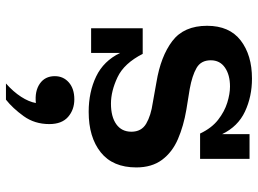

<svg xmlns="http://www.w3.org/2000/svg" viewBox="-128 -438 846 629"><g transform="rotate(90 294.5 -124.0)"><path d="M73 0V-169H157Q188 -108 233.5 -86.5Q279 -65 320 -65Q363 -65 387.5 -82.5Q412 -100 412 -132Q412 -165 385.5 -180.5Q359 -196 317 -202L250 -214Q165 -228 115 -266Q65 -304 65 -380Q65 -453 113 -490Q161 -527 238 -527Q297 -527 346 -504Q395 -481 420 -429V-519H501V-357H418Q400 -395 373 -416Q346 -437 317 -446Q288 -455 264 -455Q226 -455 202 -438.5Q178 -422 178 -392Q178 -360 203 -345.5Q228 -331 272 -323L340 -312Q393 -303 436 -284.5Q479 -266 504 -232.5Q529 -199 529 -148Q529 -71 479.5 -31.5Q430 8 347 8Q282 8 231 -16.5Q180 -41 154 -95V0ZM254 279Q281 255 297.5 229.5Q314 204 318 181Q279 185 254.5 168Q230 151 230 119Q230 91 250.5 73Q271 55 306 55Q340 55 363.5 75.5Q387 96 387 137Q387 185 361 221Q335 257 307 279Z"/></g></svg>

Font: Montagu Slab 16pt Medium
Style: Regular
Weight: 500
Designer: Florian Karsten
Foundry: Florian Karsten
Version: Version 1.000; ttfautohint (v1.8.3)